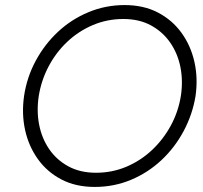

<svg xmlns="http://www.w3.org/2000/svg" viewBox="-20 -729 801 758"><path d="M133 -350Q143 -412 172 -467Q201 -522 245.5 -564Q290 -606 346.5 -630Q403 -654 467 -654Q530 -654 576.5 -628.5Q623 -603 652.5 -560Q682 -517 692.5 -463Q703 -409 694 -350Q684 -288 654.5 -233.5Q625 -179 580.5 -137Q536 -95 479.5 -71Q423 -47 359 -47Q296 -47 249.5 -72.5Q203 -98 174 -140.5Q145 -183 134.5 -237Q124 -291 133 -350ZM75 -350Q65 -280 79 -216Q93 -152 129.5 -101Q166 -50 222.5 -20.5Q279 9 354 9Q430 9 497 -19Q564 -47 617 -96.5Q670 -146 705 -211.5Q740 -277 752 -350Q762 -421 747.5 -485Q733 -549 696.5 -599.5Q660 -650 603.5 -679.5Q547 -709 472 -709Q397 -709 329.5 -681Q262 -653 209 -603.5Q156 -554 121 -489Q86 -424 75 -350Z"/></svg>

Font: Jost Light
Style: Italic
Weight: 300
Italic angle: -5°
Version: Version 3.710